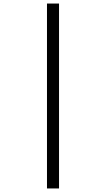

<svg xmlns="http://www.w3.org/2000/svg" viewBox="-20 -819 599 1083"><path d="M245 244V-799H313V244Z"/></svg>

Font: Noto Serif Malayalam SemiBold
Style: Regular
Weight: 600
Designer: Indian type Foundry, Jelle Bosma, Monotype Design Team
Foundry: Monotype Imaging Inc.
Version: Version 2.104; ttfautohint (v1.8.4.7-5d5b)